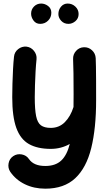

<svg xmlns="http://www.w3.org/2000/svg" viewBox="-20 -807 615 1103"><path d="M131.8 -539.1Q158.2 -536.1 175.3 -514.6Q192.4 -493.2 189.9 -466.8Q186.5 -435.5 184.3 -395.5Q182.1 -355.5 180.9 -316.2Q179.7 -276.9 179.7 -248.5Q179.7 -178.2 187.5 -139.9Q195.3 -101.6 215.3 -86.9Q235.4 -72.3 271.5 -72.3Q319.8 -72.3 352.5 -105.2Q385.3 -138.2 402.3 -192.4Q402.8 -226.1 402.8 -266.6Q402.8 -333.5 402.1 -385.5Q401.4 -437.5 399.9 -467.8Q398.9 -494.6 417 -514.6Q435.1 -534.7 461.9 -535.6Q488.8 -536.6 508.5 -518.3Q528.3 -500 529.8 -473.1Q530.8 -452.6 531.2 -423.1Q531.7 -393.6 532 -347.4Q532.2 -301.3 532.2 -231.4Q532.2 -70.3 504.2 43.5Q476.1 157.2 412.1 217Q348.1 276.9 240.2 276.9Q175.3 276.9 123 251.5Q70.8 226.1 39.1 180.2Q24.4 158.2 29.3 131.3Q34.2 104.5 56.2 89.8Q78.1 75.2 105 80.1Q131.8 85 146.5 106.9Q173.8 146.5 240.2 146.5Q298.3 146.5 331.5 115.5Q364.7 84.5 380.9 20Q356.9 33.7 329.3 41Q301.8 48.3 271.5 48.3Q195.3 48.3 146.2 20.5Q97.2 -7.3 73.7 -72.3Q50.3 -137.2 50.3 -248.5Q50.3 -282.7 51.5 -325.4Q52.7 -368.2 54.9 -409.7Q57.1 -451.2 60.5 -481.4Q63 -507.8 84.2 -524.7Q105.5 -541.5 131.8 -539.1ZM431.6 -726.6Q431.6 -701.2 413.3 -685.5Q395 -669.9 373 -669.9Q347.7 -669.9 331.5 -687.5Q315.4 -705.1 315.4 -726.1Q315.4 -751 330.6 -768.8Q345.7 -786.6 368.7 -786.6Q394.5 -786.6 413.1 -769Q431.6 -751.5 431.6 -726.6ZM274.9 -733.9Q274.9 -707 256.3 -688.5Q237.8 -669.9 210.9 -669.9Q186.5 -669.9 172.6 -689Q158.7 -708 158.7 -728.5Q158.7 -752.9 175.5 -769.8Q192.4 -786.6 216.3 -786.6Q237.8 -786.6 256.3 -772.5Q274.9 -758.3 274.9 -733.9Z"/></svg>

Font: Mikhak-DS1-FD Bold
Style: Bold
Weight: 700
Designer: Amin Abedi
Version: Version 3.2